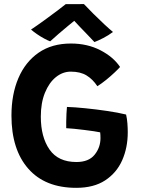

<svg xmlns="http://www.w3.org/2000/svg" viewBox="-20 -878 678 922"><path d="M346 24Q196.5 24 115.8 -68Q35 -160 35 -323Q35 -424.5 68.2 -502.5Q101.5 -580.5 165.2 -624.8Q229 -669 320.5 -669Q399.5 -669 462 -636.8Q524.5 -604.5 556.5 -556.5Q548.5 -547 530.2 -529.8Q512 -512.5 489.8 -494.5Q467.5 -476.5 447.5 -464Q426 -497 396 -515.5Q366 -534 320 -534Q281 -534 248.2 -507.5Q215.5 -481 195.8 -432.5Q176 -384 176 -318Q176 -220 217.8 -160Q259.5 -100 347 -100Q406 -100 434.2 -134.8Q462.5 -169.5 462.5 -215Q462.5 -230.5 461 -242.5Q451.5 -244.5 430.8 -247.8Q410 -251 384.8 -254Q359.5 -257 336 -259.5Q312.5 -262 298 -262.5Q297.5 -274.5 298 -294Q298.5 -313.5 299.2 -332.8Q300 -352 301.5 -364.5Q337.5 -363.5 389.5 -358.2Q441.5 -353 494.2 -345.2Q547 -337.5 585.5 -328Q590 -308.5 591.8 -285.5Q593.5 -262.5 593.5 -243Q593.5 -169 566.8 -108.5Q540 -48 485.2 -12Q430.5 24 346 24ZM383 -858.5Q402 -838 428.8 -811.5Q455.5 -785 481.2 -761Q507 -737 522.5 -724.5Q500.5 -708 476.2 -695.5Q452 -683 433.5 -676Q418.5 -692 399.5 -711.8Q380.5 -731.5 363.2 -749.5Q346 -767.5 336.5 -778Q325 -768.5 304.5 -751.8Q284 -735 261.5 -715.5Q239 -696 221 -679.5Q209.5 -683.5 192 -693Q174.5 -702.5 157.5 -714.2Q140.5 -726 129 -736Q159 -756 194 -781.5Q229 -807 257.2 -828.2Q285.5 -849.5 295.5 -858Q303 -858 320.2 -858Q337.5 -858 355.5 -858.2Q373.5 -858.5 383 -858.5Z"/></svg>

Font: Grandstander SemiBold
Style: Regular
Weight: 600
Designer: Tyler Finck
Foundry: Etcetera Type Co
Version: Version 1.200; ttfautohint (v1.8.3)